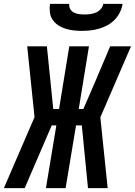

<svg xmlns="http://www.w3.org/2000/svg" viewBox="-45 -975 699 995"><path d="M-25 0 134 -368 96 -735H198L231 -410H261L314 -735H416L363 -410H387L448 -551L526 -735H634L475 -367L513 0H411L379 -325H349L295 0H193L247 -325H223L83 0ZM379 -815Q357 -815 335.5 -817.5Q314 -820 293.5 -826.5Q273 -833 256 -844.5Q239 -856 227.5 -873Q216 -890 213.5 -911.5Q211 -933 214 -955H314Q312 -940 319 -928Q326 -916 338 -910Q350 -904 364 -902Q378 -900 393 -900Q408 -900 423 -902Q438 -904 452 -910Q466 -916 477 -928Q488 -940 490 -955H590Q587 -933 576.5 -911.5Q566 -890 549.5 -873Q533 -856 512 -844.5Q491 -833 468.5 -826.5Q446 -820 423.5 -817.5Q401 -815 379 -815Z"/></svg>

Font: Iosevka Extended Oblique
Style: Bold
Weight: 700
Width: 7
Italic angle: -9°
Monospace: yes
Designer: Belleve Invis
Foundry: Belleve Invis
Version: Version 32.5.0; ttfautohint (v1.8.4)